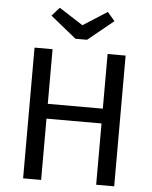

<svg xmlns="http://www.w3.org/2000/svg" viewBox="-60 -959 800 1008"><g transform="rotate(5 340.0 -454.5)"><path d="M195 0V-323H485V0H580V-689H485V-401H195V-689H100V0ZM174 -864 310 -754H371L506 -864L467 -909L340 -828L214 -909Z"/></g></svg>

Font: FiraGO Unicode
Style: Regular
Weight: 400
Designer: bBox Type
Foundry: bBox Type GmbH
Version: Version 1.001;PS 001.001;hotconv 1.0.88;makeotf.lib2.5.64775